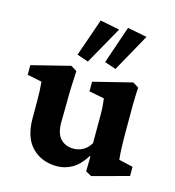

<svg xmlns="http://www.w3.org/2000/svg" viewBox="-102 -748 772 847"><g transform="rotate(15 284.0 -324.0)"><path d="M492.2 -88.9 556.6 -74.2V-32.2L390.6 12.7L364.3 -2L365.2 -70.3L362.3 -71.3Q334 -26.4 301.3 -8.3Q268.6 9.8 233.4 9.8Q163.1 9.8 119.1 -34.7Q75.2 -79.1 75.2 -167V-250Q75.2 -271.5 74.2 -292Q73.2 -312.5 71.3 -333L4.9 -346.7V-390.6L180.7 -434.6L208 -418Q206.1 -388.7 204.6 -347.7Q203.1 -306.6 203.1 -263.7L202.1 -181.6Q202.1 -130.9 224.6 -107.4Q247.1 -84 285.2 -84Q305.7 -84 326.2 -94.7Q346.7 -105.5 361.3 -129.9V-223.6Q361.3 -248 361.3 -266.1Q361.3 -284.2 359.9 -300.3Q358.4 -316.4 356.4 -333L287.1 -346.7V-390.6L463.9 -434.6L490.2 -418Q489.3 -401.4 488.3 -380.9Q487.3 -360.4 487.3 -334Q487.3 -307.6 487.3 -272.5V-194.3Q487.3 -170.9 488.3 -144Q489.3 -117.2 492.2 -88.9ZM372.1 -471.7 320.3 -489.3 378.9 -661.1 467.8 -643.6ZM246.1 -471.7 194.3 -489.3 253.9 -661.1 342.8 -643.6Z"/></g></svg>

Font: Crimson Pro ExtraLight
Style: Bold
Weight: 700
Version: Version 1.002